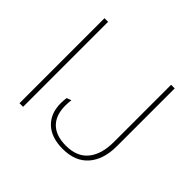

<svg xmlns="http://www.w3.org/2000/svg" viewBox="-157 -852 1054 1054"><g transform="rotate(45 370.0 -325.0)"><path d="M129 0H101V-660H129ZM646 -212Q646 -108 594.5 -49Q543 10 446 10Q358 10 309.5 -35.5Q261 -81 261 -160Q261 -181 264 -203L291 -213Q288 -189 288 -169Q288 -94 328.5 -54.5Q369 -15 446 -15Q532 -15 575 -68Q618 -121 618 -216V-660H646Z"/></g></svg>

Font: Work Sans ExtraLight
Style: Regular
Weight: 280
Designer: Wei Huang
Foundry: Wei Huang
Version: Version 1.500